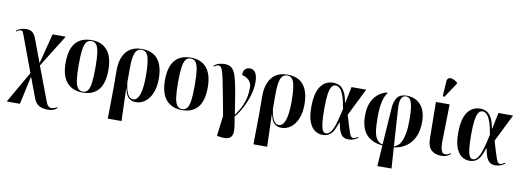

<svg xmlns="http://www.w3.org/2000/svg" viewBox="-75 -1285 5466 2012"><g transform="rotate(10 2658.5 -279.0)"><path d="M485 250Q424 250 388 228.5Q352 207 333 155L252 -60L186 240H46L239 -96L97 -478Q89 -500 83 -510Q77 -520 63 -520Q57 -520 44.5 -516Q32 -512 16 -499L11 -507Q39 -529 66 -536Q93 -543 119 -543Q158 -543 181.5 -525Q205 -507 223 -461L315 -215L397 -536H537L323 -192L460 172Q472 204 486.5 215.5Q501 227 518 227Q531 227 550 220Q569 213 578 206L583 215Q557 237 533.5 243.5Q510 250 485 250Z M810 10Q704 10 643.5 -59Q583 -128 583 -269Q583 -548 813 -548Q919 -548 978.5 -479Q1038 -410 1038 -269Q1038 -128 980.5 -59Q923 10 810 10ZM812 0Q845 0 864.5 -25Q884 -50 892 -108.5Q900 -167 900 -269Q900 -372 891.5 -430.5Q883 -489 863.5 -513.5Q844 -538 811 -538Q778 -538 758.5 -513.5Q739 -489 730.5 -430.5Q722 -372 722 -269Q722 -167 730.5 -108.5Q739 -50 759 -25Q779 0 812 0Z M1120 233 1124 -97 1123 -281Q1123 -405 1179 -476.5Q1235 -548 1346 -548Q1461 -548 1517.5 -477Q1574 -406 1574 -271Q1574 -179 1546.5 -115.5Q1519 -52 1474.5 -20Q1430 12 1378 12Q1335 12 1303.5 -13.5Q1272 -39 1257 -114H1255L1266 233ZM1343 -12Q1391 -12 1413.5 -81Q1436 -150 1436 -274Q1436 -415 1416.5 -477Q1397 -539 1346 -539Q1296 -539 1276 -488Q1256 -437 1256 -324V-175Q1277 -12 1343 -12Z M1867 10Q1761 10 1700.5 -59Q1640 -128 1640 -269Q1640 -548 1870 -548Q1976 -548 2035.5 -479Q2095 -410 2095 -269Q2095 -128 2037.5 -59Q1980 10 1867 10ZM1869 0Q1902 0 1921.5 -25Q1941 -50 1949 -108.5Q1957 -167 1957 -269Q1957 -372 1948.5 -430.5Q1940 -489 1920.5 -513.5Q1901 -538 1868 -538Q1835 -538 1815.5 -513.5Q1796 -489 1787.5 -430.5Q1779 -372 1779 -269Q1779 -167 1787.5 -108.5Q1796 -50 1816 -25Q1836 0 1869 0Z M2296 215 2278 212 2305 -5Q2279 -144 2261.5 -237Q2244 -330 2232 -386Q2220 -442 2210 -470.5Q2200 -499 2190 -508Q2180 -517 2167 -517Q2157 -517 2145.5 -512.5Q2134 -508 2121 -496L2114 -503Q2138 -527 2168.5 -535Q2199 -543 2227 -543Q2262 -543 2287 -530.5Q2312 -518 2329.5 -486.5Q2347 -455 2361 -398Q2375 -341 2390 -252.5Q2405 -164 2424 -38Q2473 -105 2495.5 -160.5Q2518 -216 2524.5 -262Q2531 -308 2531 -346Q2531 -382 2514 -406.5Q2497 -431 2472.5 -444.5Q2448 -458 2427 -461Q2427 -508 2447.5 -526Q2468 -544 2495 -544Q2537 -544 2557.5 -509Q2578 -474 2578 -409Q2578 -346 2557.5 -274.5Q2537 -203 2502 -135.5Q2467 -68 2425 -19Q2438 48 2443.5 96.5Q2449 145 2438.5 175Q2428 205 2394 215.5Q2360 226 2296 215Z M2670 233 2674 -97 2673 -281Q2673 -405 2729 -476.5Q2785 -548 2896 -548Q3011 -548 3067.5 -477Q3124 -406 3124 -271Q3124 -179 3096.5 -115.5Q3069 -52 3024.5 -20Q2980 12 2928 12Q2885 12 2853.5 -13.5Q2822 -39 2807 -114H2805L2816 233ZM2893 -12Q2941 -12 2963.5 -81Q2986 -150 2986 -274Q2986 -415 2966.5 -477Q2947 -539 2896 -539Q2846 -539 2826 -488Q2806 -437 2806 -324V-175Q2827 -12 2893 -12Z M3364 10Q3318 10 3280.5 -17Q3243 -44 3221 -102.5Q3199 -161 3199 -257Q3199 -405 3248.5 -476.5Q3298 -548 3384 -548Q3417 -548 3447.5 -534Q3478 -520 3502 -480Q3526 -440 3539 -363H3543L3578 -536H3734L3589 -243Q3611 -171 3624.5 -125.5Q3638 -80 3647.5 -55.5Q3657 -31 3666 -22Q3675 -13 3688 -13Q3699 -13 3712 -20Q3725 -27 3736 -34L3742 -26Q3724 -12 3698 -1Q3672 10 3640 10Q3611 10 3588.5 -2Q3566 -14 3549.5 -48Q3533 -82 3521 -148H3516Q3502 -102 3484 -66.5Q3466 -31 3437.5 -10.5Q3409 10 3364 10ZM3398 -12Q3424 -12 3446 -39.5Q3468 -67 3488 -129Q3508 -191 3530 -295Q3515 -386 3496.5 -435.5Q3478 -485 3456.5 -504.5Q3435 -524 3412 -524Q3387 -524 3370 -499.5Q3353 -475 3344.5 -418.5Q3336 -362 3336 -265Q3336 -161 3343.5 -106.5Q3351 -52 3364.5 -32Q3378 -12 3398 -12Z M3988 232 4003 10Q3888 0 3828.5 -68.5Q3769 -137 3769 -268Q3769 -376 3816 -448Q3863 -520 3953 -545L3960 -536Q3933 -507 3917.5 -439Q3902 -371 3902 -276Q3902 -182 3911 -124.5Q3920 -67 3942.5 -38Q3965 -9 4003 0L4030 -395Q4035 -468 4066 -508Q4097 -548 4164 -548Q4258 -548 4314 -484.5Q4370 -421 4370 -303Q4370 -202 4335.5 -135.5Q4301 -69 4245 -33.5Q4189 2 4124 9L4139 232ZM4097 -404 4123 -1Q4142 -7 4162 -22Q4182 -37 4198.5 -70Q4215 -103 4225.5 -159.5Q4236 -216 4236 -303Q4236 -381 4229.5 -428Q4223 -475 4212 -499Q4201 -523 4187 -531Q4173 -539 4157 -539Q4127 -539 4110 -508.5Q4093 -478 4097 -404Z M4628 10Q4561 10 4521.5 -26Q4482 -62 4481 -148L4476 -536H4622L4614 -145Q4613 -112 4616.5 -82Q4620 -52 4631.5 -32.5Q4643 -13 4666 -13Q4682 -13 4694.5 -19Q4707 -25 4720 -34L4726 -26Q4708 -11 4686 -0.5Q4664 10 4628 10ZM4553 -603 4536 -611 4546 -766Q4548 -795 4565 -803.5Q4582 -812 4607 -804Q4632 -796 4659 -774V-762Z M4927 10Q4881 10 4843.5 -17Q4806 -44 4784 -102.5Q4762 -161 4762 -257Q4762 -405 4811.5 -476.5Q4861 -548 4947 -548Q4980 -548 5010.5 -534Q5041 -520 5065 -480Q5089 -440 5102 -363H5106L5141 -536H5297L5152 -243Q5174 -171 5187.5 -125.5Q5201 -80 5210.5 -55.5Q5220 -31 5229 -22Q5238 -13 5251 -13Q5262 -13 5275 -20Q5288 -27 5299 -34L5305 -26Q5287 -12 5261 -1Q5235 10 5203 10Q5174 10 5151.5 -2Q5129 -14 5112.5 -48Q5096 -82 5084 -148H5079Q5065 -102 5047 -66.5Q5029 -31 5000.5 -10.5Q4972 10 4927 10ZM4961 -12Q4987 -12 5009 -39.5Q5031 -67 5051 -129Q5071 -191 5093 -295Q5078 -386 5059.5 -435.5Q5041 -485 5019.5 -504.5Q4998 -524 4975 -524Q4950 -524 4933 -499.5Q4916 -475 4907.5 -418.5Q4899 -362 4899 -265Q4899 -161 4906.5 -106.5Q4914 -52 4927.5 -32Q4941 -12 4961 -12Z"/></g></svg>

Font: Noto Serif Display Condensed
Style: Bold
Weight: 700
Width: 3
Designer: Monotype Design Team
Foundry: Monotype Imaging Inc.
Version: Version 2.009